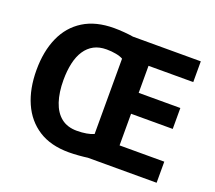

<svg xmlns="http://www.w3.org/2000/svg" viewBox="-122 -888 1187 1061"><g transform="rotate(20 471.5 -357.5)"><path d="M379 -723Q406 -723 437.5 -720.5Q469 -718 492 -714H891V-592H628V-433H873V-310H628V-124H891V0H487Q467 3 435 5.5Q403 8 377 8Q270 8 198.5 -38Q127 -84 90.5 -166.5Q54 -249 54 -359Q54 -469 90.5 -551Q127 -633 199.5 -678Q272 -723 379 -723ZM380 -598Q337 -598 306 -581.5Q275 -565 254 -533.5Q233 -502 223 -457Q213 -412 213 -358Q213 -285 231 -231Q249 -177 285.5 -148Q322 -119 378 -119Q408 -119 434 -123.5Q460 -128 477 -136V-579Q462 -588 435.5 -593Q409 -598 380 -598Z"/></g></svg>

Font: Noto Sans Hebrew Thin
Style: Bold
Weight: 700
Version: Version 3.001